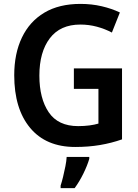

<svg xmlns="http://www.w3.org/2000/svg" viewBox="-20 -744 710 985"><path d="M359 -393H606V-29Q552 -10 493 0Q434 10 366 10Q216 10 134.5 -88Q53 -186 53 -358Q53 -469 92.5 -551.5Q132 -634 207.5 -679Q283 -724 393 -724Q450 -724 501.5 -712Q553 -700 595 -680L554 -577Q518 -596 477 -607Q436 -618 392 -618Q289 -618 235.5 -547.5Q182 -477 182 -356Q182 -239 230 -168Q278 -97 381 -97Q412 -97 438.5 -100.5Q465 -104 485 -110V-288H359ZM438 71Q428 105 408 146Q388 187 363 221H291V208Q297 190 303.5 163.5Q310 137 315.5 109Q321 81 322 61H438Z"/></svg>

Font: Noto Sans Lao UI SemCond SemBd
Style: Regular
Weight: 600
Width: 4
Designer: Monotype Design Team
Foundry: Monotype Imaging Inc.
Version: Version 2.000; ttfautohint (v1.8.4.7-5d5b)